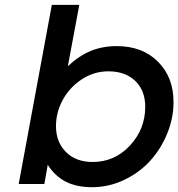

<svg xmlns="http://www.w3.org/2000/svg" viewBox="-20 -759 736 792"><path d="M57.1 0 193.8 -738.8H307.1L259.8 -485.8Q305.7 -528.8 354.2 -548.8Q402.8 -568.8 461.9 -568.8Q567.4 -568.8 631.6 -504.6Q695.8 -440.4 695.8 -337.9Q695.8 -271 669.2 -206.8Q642.6 -142.6 598.1 -94.2Q553.7 -45.9 491 -16.4Q428.2 13.2 359.9 13.2Q296.9 13.2 252.4 -9Q208 -31.2 176.8 -79.1L163.1 0ZM210.9 -238.8Q210.9 -172.9 252.2 -131.8Q293.5 -90.8 361.8 -90.8Q453.1 -90.8 516.1 -158.7Q579.1 -226.6 579.1 -318.8Q579.1 -385.3 538.1 -425Q497.1 -464.8 426.8 -464.8Q368.7 -464.8 318.6 -432.6Q268.6 -400.4 239.7 -348.4Q210.9 -296.4 210.9 -238.8Z"/></svg>

Font: Involve SemiBold Oblique
Style: Italic
Weight: 600
Italic angle: -10.5°
Designer: Stefan Peev
Foundry: Context Ltd.
Version: Version 1.001